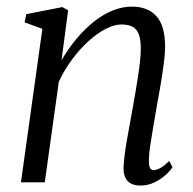

<svg xmlns="http://www.w3.org/2000/svg" viewBox="-20 -566 598 596"><path d="M171 -379Q191.5 -414.5 216.8 -444.8Q242 -475 270.2 -497.8Q298.5 -520.5 328.8 -533Q359 -545.5 389.5 -545.5Q438 -545.5 465.2 -516.2Q492.5 -487 492.5 -419.5Q492.5 -399.5 488.5 -369Q484.5 -338.5 478.8 -304.2Q473 -270 467 -238Q462 -208.5 456.5 -177Q451 -145.5 446.8 -117.5Q442.5 -89.5 442 -69.5Q442 -54 445 -46Q448 -38 456.5 -38Q466.5 -38 478.5 -44.8Q490.5 -51.5 505 -66.5L515.5 -47.5Q509.5 -37 494.8 -23.5Q480 -10 459.8 0Q439.5 10 415 10Q399.5 10 387.5 4.2Q375.5 -1.5 369.2 -14Q363 -26.5 363.5 -47Q364 -61 366.5 -81.8Q369 -102.5 373.2 -126.8Q377.5 -151 382.2 -177Q387 -203 391.5 -228Q395.5 -251.5 400 -276.8Q404.5 -302 408.2 -326.8Q412 -351.5 414.5 -374.2Q417 -397 417 -415Q417 -443 411 -459.2Q405 -475.5 391.8 -482.8Q378.5 -490 356.5 -490Q334.5 -490 307.5 -476Q280.5 -462 253.5 -437.2Q226.5 -412.5 202.8 -380.2Q179 -348 162.5 -312L119 0H45L111.5 -476.5L56.5 -496.5L61.5 -522L173.5 -544L191.5 -534Z"/></svg>

Font: Merriweather 72pt Light
Style: Italic
Weight: 300
Italic angle: -7.8°
Version: Version 2.101